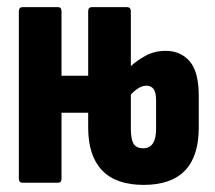

<svg xmlns="http://www.w3.org/2000/svg" viewBox="-20 -514 605 540"><path d="M44 0Q33 0 33 -12V-482Q33 -494 44 -494H143Q153 -494 153 -482V-301H228V-482Q228 -494 238 -494H337Q348 -494 348 -482V-328Q365 -344 390 -357.5Q415 -371 446 -371Q488 -371 513.5 -341.5Q539 -312 539 -245V-155Q539 6 384 6Q306 6 267 -35Q228 -76 228 -155V-197H153V-12Q153 0 143 0ZM348 -152Q348 -123 355.5 -110Q363 -97 383 -97Q419 -97 419 -152V-231Q419 -254 412 -263.5Q405 -273 392 -273Q380 -273 368.5 -265.5Q357 -258 348 -248Z"/></svg>

Font: Sofia Sans Extra Condensed ExtraBold
Style: Regular
Weight: 800
Designer: Botio Nikoltchev, Ani Petrova
Foundry: lettersoup
Version: Version 4.101; ttfautohint (v1.8.4.7-5d5b)